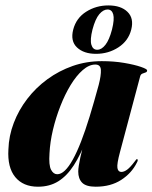

<svg xmlns="http://www.w3.org/2000/svg" viewBox="-20 -679 562 708"><path d="M422.5 -118.5Q410.5 -74 413 -59.5Q415.5 -45 427.5 -45Q437.5 -45 449 -53.5Q460.5 -62 477.5 -84.5Q481 -89.5 482.5 -91Q484 -92.5 485.5 -92Q488 -92 488 -88.5Q488 -85 484.5 -79Q465.5 -40.5 426.8 -15.5Q388 9.5 333 9.5Q297.5 9.5 283 -5.2Q268.5 -20 268.5 -46.5Q268.5 -55 270.5 -68Q272.5 -81 276 -97.2Q279.5 -113.5 284 -131Q288.5 -148.5 293.5 -166L298.5 -164Q277 -108 252 -69.2Q227 -30.5 195 -10.5Q163 9.5 120 9.5Q65.5 9.5 36.2 -26Q7 -61.5 11 -128Q12.5 -178 30.8 -225.8Q49 -273.5 80.8 -314.8Q112.5 -356 155 -387Q197.5 -418 248.2 -435.8Q299 -453.5 355.5 -453.5Q400 -453.5 438 -447Q476 -440.5 499.2 -432.5Q522.5 -424.5 522.5 -419.5Q522.5 -413.5 516.8 -411.8Q511 -410 505 -407.5Q499 -405 497 -398ZM162.5 -113Q159.5 -70 168.2 -53.2Q177 -36.5 191 -36.5Q205 -36.5 219.2 -50Q233.5 -63.5 248.5 -90.5Q263.5 -117.5 279 -157.2Q294.5 -197 310.5 -249.2Q326.5 -301.5 344 -366Q353 -401 352 -421Q351 -441 331.5 -441Q308.5 -441 285 -420.5Q261.5 -400 240.5 -365.5Q219.5 -331 202.8 -288.2Q186 -245.5 175.2 -200.2Q164.5 -155 162.5 -113ZM334 -480.5Q289 -480.5 264 -504Q239 -527.5 250 -570Q261 -612.5 297.8 -635.8Q334.5 -659 379.5 -659Q426 -659 450.2 -635.2Q474.5 -611.5 464 -570Q453.5 -528.5 416.8 -504.5Q380 -480.5 334 -480.5ZM376.5 -644Q361 -644 346.2 -626.8Q331.5 -609.5 321 -570Q311.5 -532 317 -513.8Q322.5 -495.5 338.5 -495.5Q354.5 -495.5 368.8 -513.8Q383 -532 393 -570Q402.5 -608.5 397.5 -626.2Q392.5 -644 376.5 -644Z"/></svg>

Font: Fraunces 120pt
Style: Bold Italic
Weight: 700
Italic angle: -16°
Version: Version 1.000;[b76b70a41]